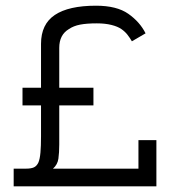

<svg xmlns="http://www.w3.org/2000/svg" viewBox="-20 -654 614 674"><path d="M529 0V-162H466V-62H166Q182 -76 185 -97Q188 -118 188 -147V-284H308V-346H188V-486Q188 -509 196.5 -525.5Q205 -542 222 -552Q238 -563 261 -567.5Q284 -572 320 -572Q349 -572 371 -566.5Q393 -561 406 -552Q419 -543 427.5 -532Q436 -521 443 -509L491 -537Q471 -577 430.5 -605.5Q390 -634 317 -634Q221 -634 172.5 -601.5Q124 -569 124 -500V-346H59V-284H124V-176Q124 -141 122 -118.5Q120 -96 115 -84Q109 -71 99 -66.5Q89 -62 72 -62H28V0Z"/></svg>

Font: Josefin Slab Thin SemiBold
Style: Regular
Weight: 600
Version: Version 2.000